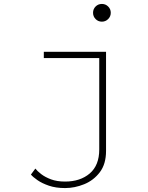

<svg xmlns="http://www.w3.org/2000/svg" viewBox="-20 -763 750 975"><path d="M497.5 -653Q478.5 -653 465.5 -666.2Q452.5 -679.5 452.5 -698Q452.5 -717 465.5 -730Q478.5 -743 497.5 -743Q516 -743 529.2 -730Q542.5 -717 542.5 -698Q542.5 -679.5 529.2 -666.2Q516 -653 497.5 -653ZM518.5 -500V3.5Q518.5 70 487 111.5Q455.5 153 407.5 172.5Q359.5 192 310.5 192Q263.5 192 228.5 180Q193.5 168 170.5 152Q147.5 136 137 123.5L159.5 93Q169 105.5 189 121Q209 136.5 239.2 147.8Q269.5 159 310.5 159Q387.5 159 435.8 117.8Q484 76.5 484 -4V-468H202.5V-500Z"/></svg>

Font: League Mono Thin
Style: Regular
Weight: 100
Width: 6
Designer: Tyler Finck
Foundry: The League of Moveable Type / Tyler Finck
Version: Version 2.300;RELEASE